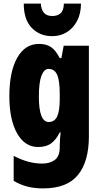

<svg xmlns="http://www.w3.org/2000/svg" viewBox="-20 -807 564 1067"><path d="M197 -563Q236 -563 262.5 -546Q289 -529 312 -484H321L334 -553H474V-49Q474 90 413.5 165Q353 240 219 240Q170 240 130.5 229.5Q91 219 56 198V59Q100 82 138.5 92Q177 102 214 102Q258 102 285 81.5Q312 61 312 11V5Q312 -12 313.5 -34Q315 -56 317 -71H312Q290 -28 262.5 -9Q235 10 192 10Q118 10 75 -66Q32 -142 32 -272Q32 -408 75.5 -485.5Q119 -563 197 -563ZM250 -424Q225 -424 210.5 -386.5Q196 -349 196 -270Q196 -129 251 -129Q283 -129 297.5 -159.5Q312 -190 312 -256V-285Q312 -359 297.5 -391.5Q283 -424 250 -424ZM430 -787Q430 -732 408.5 -691Q387 -650 351 -628Q315 -606 270 -606Q201 -606 156.5 -652Q112 -698 112 -787H207Q211 -718 270 -718Q300 -718 317 -733.5Q334 -749 335 -787Z"/></svg>

Font: Noto Sans Kannada ExtraCondensed Black
Style: Regular
Weight: 900
Width: 2
Designer: Jelle Bosma - Monotype Design Team
Foundry: Monotype Imaging Inc.
Version: Version 2.005; ttfautohint (v1.8.4.7-5d5b)